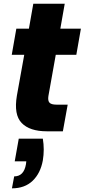

<svg xmlns="http://www.w3.org/2000/svg" viewBox="-20 -714 460 1044"><path d="M82 40H212.9Q222.7 99.1 212.9 158.2Q200.2 228 157.5 269Q114.7 310.1 44.9 310.1L57.1 245.1Q109.9 245.1 121.1 179.2L123 163.1H60.1ZM71.8 -193.8 111.8 -416H43.9L68.8 -558.1H137.2L161.1 -693.8H332L308.1 -558.1H419.9L395 -416H283.2L243.2 -191.9Q239.3 -166.5 249 -155.8Q258.8 -145 287.1 -145H348.1L321.8 0H234.9Q141.6 0 97.9 -45.2Q54.2 -90.3 71.8 -193.8Z"/></svg>

Font: Poppins
Style: Bold Italic
Weight: 700
Italic angle: -10°
Designer: Ninad Kale (Devanagari), Jonny Pinhorn (Latin)
Foundry: Indian Type Foundry
Version: Version 3.200;PS 1.000;hotconv 16.6.54;makeotf.lib2.5.65590